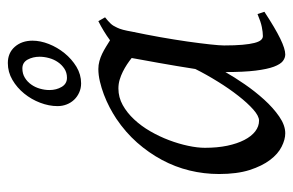

<svg xmlns="http://www.w3.org/2000/svg" viewBox="-149 -579 748 490"><g transform="rotate(-90 225.0 -334.0)"><path d="M293.9 -209.5Q297.4 -231.9 301.5 -256.6Q305.7 -281.2 309.6 -303.5Q313.5 -325.7 316.9 -343.8Q320.3 -361.8 321.8 -371.1V-372.1Q314.5 -377.9 305.7 -383.8Q296.9 -389.6 287.1 -394.5Q277.3 -399.4 266.6 -402.6Q255.9 -405.8 244.1 -405.8Q221.7 -405.8 201.9 -394.8Q182.1 -383.8 165.3 -365.7Q148.4 -347.7 135 -324.5Q121.6 -301.3 112.3 -276.6Q103 -252 97.9 -228Q92.8 -204.1 92.8 -185.1Q92.8 -153.3 98.1 -127.9Q103.5 -102.5 112.8 -84.5Q122.1 -66.4 134.8 -56.6Q147.5 -46.9 162.1 -46.9Q173.8 -46.9 190.4 -61.5Q207 -76.2 225.3 -99.6Q243.7 -123 261.7 -152.1Q279.8 -181.2 293.9 -209.5ZM400.9 -411.1Q399.9 -410.2 399.9 -410.2Q396.5 -403.3 394 -394Q391.6 -384.8 389.2 -371.1Q381.8 -335.9 375.2 -299.1Q368.7 -262.2 364 -229.5Q359.4 -196.8 356.7 -171.9Q354 -147 354 -136.2Q354 -108.4 355.7 -89.4Q357.4 -70.3 360.4 -58.8Q363.3 -47.4 367.7 -42.2Q372.1 -37.1 377.9 -37.1Q387.7 -37.1 401.1 -39.8Q414.6 -42.5 434.1 -50.8L439.9 -33.2Q397.5 -5.4 371.3 7.3Q345.2 20 331.1 20Q322.3 20 314.2 13.9Q306.2 7.8 299.8 -9Q293.5 -25.9 289.8 -55.7Q286.1 -85.4 286.1 -132.8Q273.4 -110.4 255.1 -83.7Q236.8 -57.1 215.8 -33.9Q194.8 -10.7 172.6 4.6Q150.4 20 129.9 20Q113.8 20 95.5 10.7Q77.1 1.5 61.8 -18.8Q46.4 -39.1 36.1 -71Q25.9 -103 25.9 -148.9Q25.9 -187.5 34.9 -224.4Q43.9 -261.2 62 -294.9Q80.1 -328.6 106.2 -358.2Q132.3 -387.7 167 -411.1Q180.2 -419.9 196 -428.2Q211.9 -436.5 228.8 -442.9Q245.6 -449.2 262.2 -453.1Q278.8 -457 293.9 -457Q304.2 -457 314 -454.3Q323.7 -451.7 332.8 -447.3Q341.8 -442.9 350.6 -437.5Q359.4 -432.1 367.2 -427.2Q378.4 -435.5 390.9 -443.1Q403.3 -450.7 416 -457L425.8 -439.9Q416 -432.1 410.2 -426Q404.3 -419.9 400.4 -411.1H400.9ZM325.2 -606.9Q325.2 -624 317.9 -637.5Q310.5 -650.9 295.4 -650.9Q281.7 -650.9 271.5 -644.5Q261.2 -638.2 254.2 -628.2Q247.1 -618.2 243.7 -606Q240.2 -593.8 240.2 -582Q240.2 -564 248.3 -550.5Q256.3 -537.1 271.5 -537.1Q284.7 -537.1 294.7 -543.7Q304.7 -550.3 311.5 -560.3Q318.4 -570.3 321.8 -582.8Q325.2 -595.2 325.2 -606.9ZM366.2 -625Q366.2 -605 357.7 -583.3Q349.1 -561.5 334.2 -543.2Q319.3 -524.9 299.6 -512.9Q279.8 -501 257.3 -501Q244.6 -501 233.9 -505.9Q223.1 -510.7 215.3 -519Q207.5 -527.3 203.4 -538.1Q199.2 -548.8 199.2 -561Q199.2 -583 207.8 -605.5Q216.3 -627.9 231.2 -646.2Q246.1 -664.6 266.1 -676.3Q286.1 -688 309.1 -688Q335 -688 350.6 -670.2Q366.2 -652.3 366.2 -625Z"/></g></svg>

Font: GentiumAlt
Style: Italic
Weight: 400
Italic angle: -7°
Designer: J. Victor Gaultney
Version: Version 1.02; 2005; OFL release